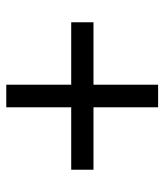

<svg xmlns="http://www.w3.org/2000/svg" viewBox="24 -659 524 612"><g transform="rotate(-90 286.0 -353.0)"><path d="M250 -111V-317H51V-388H250V-595H322V-388H521V-317H322V-111Z"/></g></svg>

Font: Noto Sans Tamil
Style: Regular
Weight: 400
Designer: Jelle Bosma - Monotype Design Team
Foundry: Monotype Imaging Inc.
Version: Version 2.003